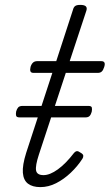

<svg xmlns="http://www.w3.org/2000/svg" viewBox="-20 -750 448 785"><path d="M145 15Q113 15 94.5 1Q76 -13 73.5 -43.5Q71 -74 87 -125L194 -452H117Q107 -452 104.5 -458.5Q102 -465 105 -477Q109 -489 115.5 -494.5Q122 -500 132 -500H210L278 -709Q281 -721 287.5 -725.5Q294 -730 308 -730Q325 -730 331 -724Q337 -718 333 -706L265 -500H394Q404 -500 407 -494Q410 -488 406 -476Q402 -463 396 -457.5Q390 -452 380 -452H249L139 -118Q124 -72 127.5 -53Q131 -34 158 -34Q184 -34 216.5 -57.5Q249 -81 282 -124Q289 -132 295 -132Q301 -132 309 -126Q320 -120 320.5 -113.5Q321 -107 317 -101Q297 -70 269 -43.5Q241 -17 209.5 -1Q178 15 145 15ZM61 -270Q48 -270 46 -276.5Q44 -283 46 -294Q49 -305 54.5 -311Q60 -317 73 -317H341Q354 -317 355.5 -310Q357 -303 355 -293Q352 -282 346.5 -276Q341 -270 329 -270Z"/></svg>

Font: Playwrite US Trad ExtraLight
Style: Regular
Weight: 250
Designer: Veronika Burian, José Scaglione
Foundry: TypeTogether
Version: Version 1.003